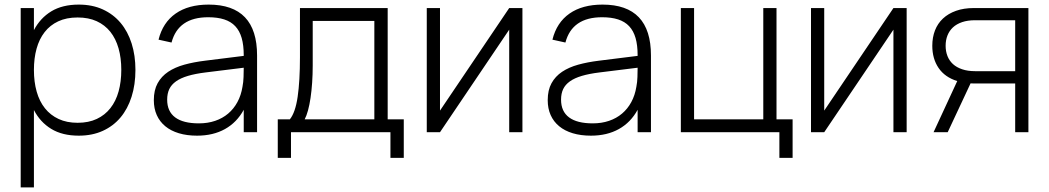

<svg xmlns="http://www.w3.org/2000/svg" viewBox="-20 -575 4562 835"><path d="M70 240V-540H127.5V-444Q155 -496.5 203.2 -525.8Q251.5 -555 322.5 -555Q381.5 -555 427.2 -534Q473 -513 504.5 -475.5Q536 -438 552.5 -385.8Q569 -333.5 569 -271Q569 -207 552.2 -154.2Q535.5 -101.5 504 -64Q472.5 -26.5 426.8 -5.8Q381 15 322.5 15Q251 15 202.8 -14.5Q154.5 -44 127.5 -96.5V240ZM317.5 -41Q365.5 -41 401 -57.8Q436.5 -74.5 460.2 -104.8Q484 -135 495.8 -177.5Q507.5 -220 507.5 -271Q507.5 -323 495.5 -365Q483.5 -407 459.8 -436.8Q436 -466.5 400.5 -482.8Q365 -499 317.5 -499Q269 -499 233.2 -482.2Q197.5 -465.5 174 -435.2Q150.5 -405 139 -363.2Q127.5 -321.5 127.5 -271Q127.5 -219 139.5 -176.5Q151.5 -134 175.5 -104Q199.5 -74 235 -57.5Q270.5 -41 317.5 -41Z M887.5 -555Q1098 -555 1098 -334V0H1040V-97.5Q1010 -42.5 958.5 -13.8Q907 15 837 15Q793 15 758 4.5Q723 -6 698.8 -26Q674.5 -46 661.8 -74.5Q649 -103 649 -139.5Q649 -183 665.5 -213Q682 -243 711.5 -262.8Q741 -282.5 781.8 -293.8Q822.5 -305 871.5 -311L1040 -332V-335Q1040 -378.5 1031 -409.8Q1022 -441 1003.2 -461Q984.5 -481 955.2 -490.5Q926 -500 885.5 -500Q755 -500 726 -390L669.5 -402.5Q688 -477 743.8 -516Q799.5 -555 887.5 -555ZM874.5 -260Q829.5 -254.5 797.5 -245Q765.5 -235.5 745.5 -221.2Q725.5 -207 716.2 -187.5Q707 -168 707 -141.5Q707 -90.5 741.8 -64.5Q776.5 -38.5 845 -38.5Q883.5 -38.5 915.8 -49.5Q948 -60.5 972.2 -81Q996.5 -101.5 1012.5 -131Q1028.5 -160.5 1034.5 -197.5Q1038.5 -217.5 1039.2 -240.2Q1040 -263 1040 -280.5Z M1188 -56H1240.5Q1264.5 -85.5 1274.5 -154.2Q1284.5 -223 1284.5 -326V-540H1666V-56H1736V111.5H1678V0H1245.5V111.5H1188ZM1608 -56V-484H1340V-290.5Q1340 -251.5 1337.5 -215.5Q1335 -179.5 1330.5 -149Q1326 -118.5 1319.5 -94.8Q1313 -71 1305 -56Z M2252 -540V0H2194.5V-446L1893.5 0H1836V-540H1893.5V-94L2194.5 -540Z M2600.5 -555Q2811 -555 2811 -334V0H2753V-97.5Q2723 -42.5 2671.5 -13.8Q2620 15 2550 15Q2506 15 2471 4.5Q2436 -6 2411.8 -26Q2387.5 -46 2374.8 -74.5Q2362 -103 2362 -139.5Q2362 -183 2378.5 -213Q2395 -243 2424.5 -262.8Q2454 -282.5 2494.8 -293.8Q2535.5 -305 2584.5 -311L2753 -332V-335Q2753 -378.5 2744 -409.8Q2735 -441 2716.2 -461Q2697.5 -481 2668.2 -490.5Q2639 -500 2598.5 -500Q2468 -500 2439 -390L2382.5 -402.5Q2401 -477 2456.8 -516Q2512.5 -555 2600.5 -555ZM2587.5 -260Q2542.5 -254.5 2510.5 -245Q2478.5 -235.5 2458.5 -221.2Q2438.5 -207 2429.2 -187.5Q2420 -168 2420 -141.5Q2420 -90.5 2454.8 -64.5Q2489.5 -38.5 2558 -38.5Q2596.5 -38.5 2628.8 -49.5Q2661 -60.5 2685.2 -81Q2709.5 -101.5 2725.5 -131Q2741.5 -160.5 2747.5 -197.5Q2751.5 -217.5 2752.2 -240.2Q2753 -263 2753 -280.5Z M3369.5 111.5V0H2941V-540H2998.5V-56H3299.5V-540H3357V-56H3427V111.5Z M3923 -540V0H3865.5V-446L3564.5 0H3507V-540H3564.5V-94L3865.5 -540Z M4040 0 4143 -222.5Q4089.5 -239 4062 -279.2Q4034.5 -319.5 4034.5 -376Q4034.5 -412.5 4046.2 -442.8Q4058 -473 4081 -494.5Q4104 -516 4137.8 -528Q4171.5 -540 4215.5 -540H4452.5V0H4395V-212H4215.5Q4211.5 -212 4208 -212.2Q4204.5 -212.5 4201 -212.5L4101.5 0ZM4220.5 -487Q4188.5 -487 4164.2 -478.8Q4140 -470.5 4124.2 -455.8Q4108.5 -441 4100.5 -420.8Q4092.5 -400.5 4092.5 -376Q4092.5 -351.5 4100.5 -331.2Q4108.5 -311 4124.2 -296.5Q4140 -282 4164.2 -273.8Q4188.5 -265.5 4220.5 -265.5H4395V-487Z"/></svg>

Font: Vela Sans Light
Style: Regular
Weight: 300
Designer: Principal design: Mikhail Sharanda - project Manrope.
Design modification: Ravid Balaliev
Foundry: Mikhail Sharanda
Version: Version 1.001